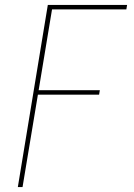

<svg xmlns="http://www.w3.org/2000/svg" viewBox="-20 -755 540 775"><path d="M52 0 173 -735H493L490 -717H190L136 -391H383L380 -373H133L71 0Z"/></svg>

Font: Iosevka Curly Thin Oblique
Style: Regular
Weight: 100
Italic angle: -9°
Monospace: yes
Designer: Belleve Invis
Foundry: Belleve Invis
Version: Version 11.1.0; ttfautohint (v1.8.3)